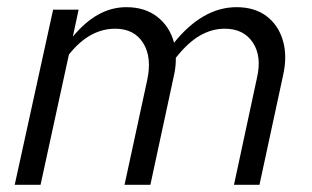

<svg xmlns="http://www.w3.org/2000/svg" viewBox="-20 -515 868 535"><path d="M21 0 128 -488H199L183 -413Q217 -454 254 -474.5Q291 -495 332 -495Q384 -495 418.5 -468Q453 -441 465 -396Q545 -495 639 -495Q689 -495 722 -470.5Q755 -446 768 -403Q781 -360 769 -306L703 0H632L696 -298Q710 -358 684.5 -396.5Q659 -435 606 -435Q570 -435 536.5 -415.5Q503 -396 470 -354Q470 -343 469 -331Q468 -319 465 -306L399 0H327L390 -291Q404 -355 379 -395Q354 -435 301 -435Q229 -435 172 -363L93 0Z"/></svg>

Font: Red Hat Text
Style: Italic
Weight: 400
Italic angle: -12°
Designer: Pentagram, MCKL
Foundry: Pentagram, MCKL
Version: Version 1.023